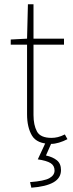

<svg xmlns="http://www.w3.org/2000/svg" viewBox="-20 -658 342 894"><path d="M218 12Q152 12 129 -26.5Q106 -65 106 -126V-450H30V-474L106 -478L110 -638H136V-478H278V-450H136V-122Q136 -76 152 -46Q168 -16 220 -16Q234 -16 249 -19.5Q264 -23 282 -32L294 -10Q275 0 255 6Q235 12 218 12ZM126 216 120 190Q186 185 210 171.5Q234 158 234 136Q234 113 215.5 101.5Q197 90 156 84L196 -2H224L194 66Q226 73 245 88.5Q264 104 264 134Q264 171 229 191Q194 211 126 216Z"/></svg>

Font: Source Sans 3 Variable
Style: Regular
Weight: 200
Designer: Paul D. Hunt
Foundry: Adobe Systems Incorporated
Version: Version 3.026